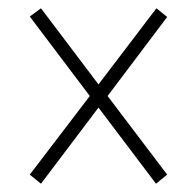

<svg xmlns="http://www.w3.org/2000/svg" viewBox="-20 -594 465 464"><path d="M79 -150 218 -334 357 -150 384 -172 240 -362 384 -553 358 -574 218 -390 79 -574 52 -554 197 -362 52 -172Z"/></svg>

Font: Noto Serif Devanagari ExtraCondensed ExtraLight
Style: Regular
Weight: 200
Width: 2
Designer: Universal Thirst, Indian Type Foundry and the Monotype Design Team
Foundry: Monotype Imaging Inc.
Version: Version 2.004